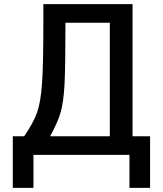

<svg xmlns="http://www.w3.org/2000/svg" viewBox="-20 -750 789 930"><path d="M223 -90H512V-640H297Q297 -426 292.5 -341.5Q288 -257 274.5 -208.5Q261 -160 223 -90ZM97 -90Q143 -157 160 -206Q177 -255 183.5 -344.5Q190 -434 190 -640V-730H622V-90H707V160H607V0H142V160H42V-90Z"/></svg>

Font: M PLUS 1p Medium
Style: Regular
Weight: 500
Version: Version 1.062